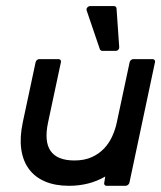

<svg xmlns="http://www.w3.org/2000/svg" viewBox="-20 -596 526 626"><path d="M327.1 9.8Q323.2 9.8 321 6.8Q318.8 3.9 319.8 0L323.2 -20.5Q271 9.8 205.1 9.8Q160.2 9.8 127.2 -4.2Q94.2 -18.1 74.5 -44.7Q54.7 -71.3 49.3 -109.6Q43.9 -147.9 54.2 -196.8L96.2 -393.6Q97.2 -397.5 100.6 -400.4Q104 -403.3 107.9 -403.3H170.9Q174.8 -403.3 177.2 -400.4Q179.7 -397.5 178.7 -393.6L136.7 -196.8Q110.4 -72.8 222.7 -72.8Q254.9 -72.8 278.8 -83.5Q302.7 -94.2 319.3 -111.8Q335.9 -129.4 345.9 -151.6Q356 -173.8 360.8 -196.8L402.8 -393.6Q403.8 -397.5 407.2 -400.4Q410.6 -403.3 414.6 -403.3H477.5Q481.4 -403.3 483.9 -400.4Q486.3 -397.5 485.4 -393.6L401.9 0Q400.9 3.9 397.2 6.8Q393.6 9.8 389.6 9.8ZM262.7 -561.5Q260.7 -566.9 264.6 -571.5Q268.6 -576.2 274.4 -576.2H352.1Q355 -576.2 357.4 -574Q359.9 -571.8 359.9 -568.8L368.7 -442.4Q369.1 -437.5 365.7 -433.8Q362.3 -430.2 356.9 -430.2H313.5Q311 -430.2 308.8 -431.6Q306.6 -433.1 305.7 -435.1Z"/></svg>

Font: Fibel Nord
Style: Bold Italic
Weight: 700
Designer: Peter Wiegel
Foundry: Peter Wioegel
Version: Version 000.000